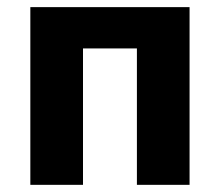

<svg xmlns="http://www.w3.org/2000/svg" viewBox="-20 -516 614 536"><path d="M64.7 0V-496.1H509.2V0H362.2V-380.8H211.7V0Z"/></svg>

Font: Source Sans 3 VF
Style: Regular
Weight: 200
Designer: Paul D. Hunt
Foundry: Adobe
Version: Version 3.046;hotconv 1.0.118;makeotfexe 2.5.65603